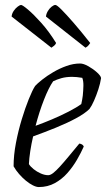

<svg xmlns="http://www.w3.org/2000/svg" viewBox="-20 -757 429 777"><path d="M137 0Q127 0 113 -7Q99 -14 84.5 -26Q70 -38 57 -53Q44 -68 35 -84Q35 -129 44.5 -178.5Q54 -228 68 -274Q82 -320 96.5 -356Q111 -392 122 -409Q131 -419 150.5 -434.5Q170 -450 195.5 -465Q221 -480 249 -490Q277 -500 304 -500Q318 -500 337.5 -489Q357 -478 372.5 -464Q388 -450 389 -441Q386 -420 378 -395.5Q370 -371 360.5 -349.5Q351 -328 342 -316Q324 -298 288 -278.5Q252 -259 206.5 -240.5Q161 -222 114 -205Q107 -175 102.5 -145.5Q98 -116 97 -93Q103 -83 116 -72.5Q129 -62 145 -55Q161 -48 175 -48Q184 -48 195.5 -57Q207 -66 222.5 -83Q238 -100 257.5 -123.5Q277 -147 301 -176Q308 -175 312.5 -172Q317 -169 319 -164Q308 -139 291.5 -110.5Q275 -82 253 -57Q231 -32 202 -16Q173 0 137 0ZM124 -248Q155 -259 190.5 -274Q226 -289 258 -305.5Q290 -322 309 -336Q311 -343 312.5 -353.5Q314 -364 315 -370Q317 -390 317.5 -409.5Q318 -429 313 -442Q302 -444 291 -445Q280 -446 272 -446Q247 -446 228 -440.5Q209 -435 195 -428Q177 -402 158 -353.5Q139 -305 124 -248ZM188 -564 27 -690Q28 -702 35.5 -713Q43 -724 52 -730.5Q61 -737 65 -737Q71 -737 93.5 -718Q116 -699 147 -664.5Q178 -630 207 -583Q205 -577 199 -572Q193 -567 188 -564ZM326 -564 166 -690Q167 -701 173.5 -712Q180 -723 189 -730Q198 -737 204 -737Q210 -737 229 -718Q248 -699 278 -664.5Q308 -630 345 -583Q344 -581 339 -574.5Q334 -568 326 -564Z"/></svg>

Font: Texturina 12pt Thin
Style: Italic
Weight: 250
Italic angle: -11°
Designer: Guillermo Torres Carreño
Foundry: Omnibus-Type
Version: Version 1.002